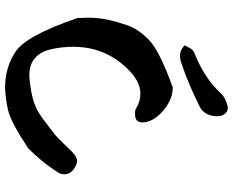

<svg xmlns="http://www.w3.org/2000/svg" viewBox="-101 -820 921 759"><g transform="rotate(90 359.5 -440.5)"><path d="M177 -697Q167 -702 159 -710Q168 -727 172 -734Q176 -741 183 -745Q190 -749 205 -755Q293 -792 350 -854Q364 -870 397 -879Q407 -883 419 -878Q433 -871 438 -852Q443 -827 432 -801Q427 -790 419 -782Q411 -774 401 -769Q356 -747 314 -729Q272 -711 232 -698Q201 -686 177 -697ZM328 0Q247 0 185 -41Q121 -82 51 -287V-307Q50 -311 50 -316.5Q50 -322 50 -330Q50 -369 58 -406Q66 -443 81 -487Q97 -529 138 -569Q181 -611 326 -663Q355 -663 383 -648.5Q411 -634 433 -610.5Q455 -587 462 -560Q463 -554 463.5 -550Q464 -546 464 -544Q464 -514 433 -514Q428 -514 423.5 -514Q419 -514 416 -515Q412 -515 407 -519Q379 -535 351 -535Q300 -535 250 -482Q165 -394 165 -270Q165 -226 174 -185Q193 -96 278 -96Q293 -96 311 -99Q343 -103 365 -108.5Q387 -114 406.5 -123Q426 -132 448.5 -148.5Q471 -165 503 -190Q511 -195 524 -208Q537 -221 556 -240L576 -261Q600 -285 616 -285Q629 -285 648 -272Q669 -257 669 -234Q669 -218 658 -204Q655 -198 636 -172Q627 -159 610 -139Q593 -119 567 -92Q465 -24 416 -12Q373 -2 328 0Z"/></g></svg>

Font: Mansalva
Style: Regular
Weight: 400
Designer: Carolina Short
Foundry: Carolina Short
Version: Version 2.112; ttfautohint (v1.8.4.7-5d5b)